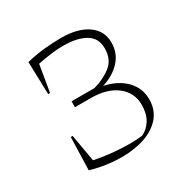

<svg xmlns="http://www.w3.org/2000/svg" viewBox="-120 -591 691 705"><g transform="rotate(-30 225.5 -238.5)"><path d="M202 7Q172 7 139.5 2.5Q107 -2 72 -12L76 -151H84L104 -36Q178 -21 255 -21Q280 -21 305 -24Q330 -35 345.5 -60.5Q361 -86 361 -123Q361 -175 320.5 -206.5Q280 -238 211 -238H144V-263H241Q285 -275 316 -299.5Q347 -324 347 -371Q347 -415 312 -435Q277 -455 221 -455Q194 -455 166.5 -451.5Q139 -448 110 -442L91 -329H83L79 -467Q120 -477 158.5 -480.5Q197 -484 226 -484Q297 -484 338 -455.5Q379 -427 379 -377Q379 -332 350 -300.5Q321 -269 273 -254Q329 -242 362 -208.5Q395 -175 395 -127Q395 -83 369.5 -53Q344 -23 300.5 -8Q257 7 202 7Z"/></g></svg>

Font: Piazzolla Thin
Style: Regular
Weight: 100
Designer: Juan Pablo del Peral
Foundry: Huerta Tipografica
Version: Version 1.330